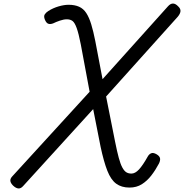

<svg xmlns="http://www.w3.org/2000/svg" viewBox="-20 -1042 1039 1084"><path d="M711 17Q666 17 636 -5Q606 -27 586 -78Q566 -129 548 -213L506 -426L111 8Q98 23 84 22Q70 21 54 6Q40 -8 38.5 -20.5Q37 -33 49 -46L486 -524L436 -792Q424 -853 413 -883.5Q402 -914 389.5 -923.5Q377 -933 357 -933Q340 -933 318 -925.5Q296 -918 280 -910Q264 -904 252.5 -908Q241 -912 233 -932Q226 -950 232.5 -960.5Q239 -971 253 -980Q280 -997 311 -1006Q342 -1015 367 -1015Q402 -1015 426.5 -1004Q451 -993 467 -968.5Q483 -944 495 -905Q507 -866 518 -810L559 -595L928 -1006Q942 -1022 956.5 -1022Q971 -1022 986 -1006Q1000 -993 999 -979Q998 -965 984 -948L579 -497L630 -241Q641 -186 650.5 -151Q660 -116 670.5 -96.5Q681 -77 693 -69.5Q705 -62 722 -62Q743 -62 764.5 -85Q786 -108 814 -158Q821 -171 833 -176.5Q845 -182 864 -171Q881 -161 883.5 -148.5Q886 -136 877 -118Q858 -82 834.5 -51.5Q811 -21 781 -2Q751 17 711 17Z"/></svg>

Font: Playwrite MX
Style: Regular
Weight: 400
Designer: Veronika Burian, José Scaglione
Foundry: TypeTogether
Version: Version 1.002